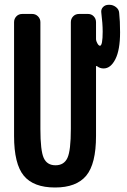

<svg xmlns="http://www.w3.org/2000/svg" viewBox="-20 -790 540 819"><path d="M214.8 9.8Q123 9.8 81.5 -40.5Q40 -90.8 40 -210V-695.3Q40 -710 49.8 -720.2Q59.6 -730.5 75.2 -730.5H117.2Q131.8 -730.5 142.1 -720.2Q152.3 -710 152.3 -695.3V-240.2Q152.3 -147.5 166.5 -116.2Q180.7 -85 216.8 -85Q252.9 -85 267.6 -116.2Q282.2 -147.5 282.2 -240.2V-695.3Q282.2 -710 292 -720.2Q301.8 -730.5 317.4 -730.5H355.5Q370.1 -730.5 379.9 -720.2Q389.6 -710 389.6 -695.3V-623Q389.6 -619.1 391.6 -613.3Q398.4 -595.7 406.2 -594.7Q418 -594.7 418 -655.3Q418 -688.5 412.1 -736.3Q410.2 -750 419.4 -759.8Q428.7 -769.5 443.4 -769.5H447.3Q461.9 -769.5 474.6 -759.8Q487.3 -750 488.3 -735.4Q492.2 -700.2 492.2 -652.3Q492.2 -577.1 472.2 -537.6Q452.1 -498 421.9 -498Q406.2 -498 393.6 -507.8Q389.6 -509.8 389.6 -506.8V-210Q389.6 -90.8 347.7 -40.5Q305.7 9.8 214.8 9.8Z"/></svg>

Font: Rounded-L Mgen+ 1m medium
Style: Regular
Weight: 500
Designer: [Source Han Sans]
Ryoko NISHIZUKA  (kana & ideographs); Paul D. Hunt (Latin, Greek & Cyrillic); Wenlong ZHANG  (bopomofo
Version: Version 1.059.20150602